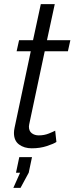

<svg xmlns="http://www.w3.org/2000/svg" viewBox="-20 -717 363 936"><path d="M48 -69Q48 -80 51 -94L130 -467H61L73 -521H141L179 -697H247L209 -521H323L311 -467H198L126 -128Q121 -106 121 -100Q121 -78 135 -67.5Q149 -57 169 -57Q196 -57 219 -66.5Q242 -76 249 -80L255 -25Q242 -16 208.5 -5Q175 6 135 6Q98 6 73 -12.5Q48 -31 48 -69ZM45 199 78 125H58L74 49H136L120 125L80 199Z"/></svg>

Font: Raleway
Style: Italic
Weight: 400
Italic angle: -12°
Designer: Matt McInerney, Pablo Impallari, Rodrigo Fuenzalida
Foundry: Matt McInerney, Pablo Impallari, Rodrigo Fuenzalida
Version: Version 4.026